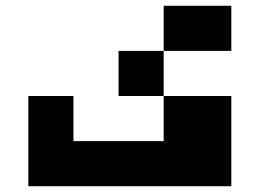

<svg xmlns="http://www.w3.org/2000/svg" viewBox="-20 -645 899 665"><path d="M781.2 0H78.1V-312.5H234.4V-156.2H546.9V-312.5H390.6V-468.8H546.9V-625H781.2V-468.8H546.9V-312.5H781.2Z"/></svg>

Font: Sorena-Fanum Normal
Style: Regular
Weight: 400
Designer: Mohammad Darvishi
Version: Version 1.000;March 20, 2024;FontCreator 15.0.0.2958 64-bit